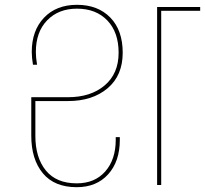

<svg xmlns="http://www.w3.org/2000/svg" viewBox="-20 -769 852 798"><path d="M127 -349V-204Q127 -114 170.5 -60.5Q214 -7 299 -7Q374 -7 417.5 -56.5Q461 -106 461 -188V-199H478V-188Q478 -98 429.5 -44.5Q381 9 299 9Q206 9 158 -49Q110 -107 110 -205V-365H263Q357 -365 415 -414Q473 -463 473 -550Q473 -635 426 -684Q379 -733 300 -733Q223 -733 176 -684.5Q129 -636 129 -553Q129 -530 134 -500H117Q112 -530 112 -553Q112 -642 163 -695.5Q214 -749 300 -749Q387 -749 438.5 -696Q490 -643 490 -550Q490 -455 427 -402Q364 -349 263 -349ZM812 -740V-724H650V0H633V-740Z"/></svg>

Font: Fz Poppins Thin
Style: Regular
Weight: 100
Designer: Ninad Kale (Devanagari), Jonny Pinhorn (Latin)
Foundry: Indian Type Foundry
Version: Vit hóa bi Vntype.Com & FontZin.Com